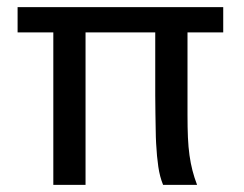

<svg xmlns="http://www.w3.org/2000/svg" viewBox="-20 -518 683 538"><path d="M505.4 -427.2V-195.3Q505.4 -159.7 506.6 -132.6Q507.8 -105.5 511 -82.8Q514.2 -60.1 519.3 -40.3Q524.4 -20.5 532.2 0H437Q427.7 -22.5 423.6 -50.8Q419.4 -79.1 417.5 -115.7Q416.5 -132.3 416.3 -153.8Q416 -175.3 415.5 -199.7Q415 -224.1 415 -251V-427.2H219.7V0H129.4V-427.2H29.3V-498H605.5V-427.2Z"/></svg>

Font: Andika Basic
Style: Regular
Weight: 400
Designer: Annie Olsen & Victor Gaultney
Foundry: SIL International
Version: Version 1.000